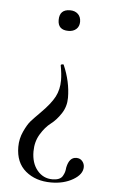

<svg xmlns="http://www.w3.org/2000/svg" viewBox="-49 -396 425 705"><g transform="rotate(5 163.5 -43.0)"><path d="M181 -361Q199 -361 210 -350.5Q221 -340 221 -322Q221 -305 210 -295Q199 -285 181 -285Q142 -285 142 -322Q142 -361 181 -361ZM170 263Q184 263 193.5 259Q203 255 207.5 247Q212 239 214 232.5Q216 226 217 215Q225 177 251 177Q265 177 273 186.5Q281 196 281 208Q281 235 247 255Q213 275 166 275Q109 275 72 244Q35 213 35 155Q35 125 47.5 98Q60 71 71 58.5Q82 46 106 22Q142 -14 156 -41Q170 -68 170 -102Q170 -125 164 -157Q164 -159 166.5 -160Q169 -161 172 -161Q175 -161 175 -159Q201 -99 201 -40Q201 -8 184 18Q167 44 146.5 59.5Q126 75 109 103Q92 131 92 167Q92 210 114 236.5Q136 263 170 263Z"/></g></svg>

Font: Cormorant Upright Light
Style: Regular
Weight: 300
Designer: Christian Thalmann (Catharsis Fonts)
Foundry: Catharsis Fonts
Version: Version 3.302;PS 003.302;hotconv 1.0.88;makeotf.lib2.5.64775